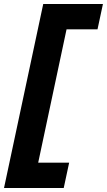

<svg xmlns="http://www.w3.org/2000/svg" viewBox="-55 -720 532 955"><path d="M-35 215 160 -700H457L430 -574H276L135 89H289L262 215Z"/></svg>

Font: Red Hat Text
Style: Italic
Weight: 300
Italic angle: -12°
Designer: Pentagram, MCKL
Foundry: Pentagram, MCKL
Version: Version 1.023